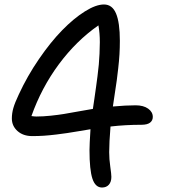

<svg xmlns="http://www.w3.org/2000/svg" viewBox="-20 -776 760 862"><path d="M438 65.9Q408.2 65.9 395 26.4Q381.8 -13.2 381.8 -102.1Q381.8 -126.5 386.2 -195.8Q371.6 -193.4 335.4 -187.3Q299.3 -181.2 280.8 -178.5Q262.2 -175.8 232.9 -172.1Q203.6 -168.5 177.5 -166.7Q151.4 -165 125 -165Q84 -165 58.6 -187.7Q33.2 -210.4 33.2 -244.1Q33.2 -267.1 39.8 -290.5Q46.4 -314 64 -351.1Q102.5 -434.6 154.8 -510.7Q207 -586.9 259 -640.1Q311 -693.4 360.8 -724.6Q410.6 -755.9 446.8 -755.9Q483.9 -755.9 501 -715.3Q518.1 -674.8 518.1 -592.8Q518.1 -562 516.4 -532.2Q514.6 -502.4 510.7 -468.8Q506.8 -435.1 504.2 -415Q501.5 -395 495.1 -353.8Q488.8 -312.5 486.8 -297.9Q545.9 -303.2 588.9 -303.2Q624 -303.2 645 -288.3Q666 -273.4 666 -251Q666 -234.9 653.6 -225.3Q641.1 -215.8 615.2 -215.8Q543.5 -215.8 476.1 -208Q470.2 -135.7 470.2 -92.8Q470.2 -61.5 475.1 -27.8Q480 5.9 480 18.1Q480 40.5 468.8 53.2Q457.5 65.9 438 65.9ZM428.2 -586.9Q428.2 -627.9 421.9 -662.1Q322.3 -592.8 244.1 -487.3Q166 -381.8 121.1 -254.9Q134.8 -252.9 143.1 -252.9Q173.3 -252.9 208 -256.6Q242.7 -260.3 266.4 -264.2Q290 -268.1 332.8 -275.9Q375.5 -283.7 397 -287.1Q398.9 -299.3 404.1 -335.2Q409.2 -371.1 411.4 -386.7Q413.6 -402.3 417.7 -433.8Q421.9 -465.3 423.6 -486.3Q425.3 -507.3 426.8 -534.7Q428.2 -562 428.2 -586.9Z"/></svg>

Font: Shantell Sans Irregular
Style: Regular
Weight: 400
Designer: Stephen Nixon, Anya Danilova, Shantell Martin
Foundry: Arrow Type
Version: Version 1.006;[9816181b4]